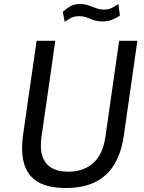

<svg xmlns="http://www.w3.org/2000/svg" viewBox="-20 -926 715 956"><path d="M307.6 10Q218.2 10 167.4 -21Q116.5 -51.9 99.7 -112.1Q83 -172.2 95.6 -259.6L162.3 -723H255.4L186.8 -245.7Q178.3 -187.2 191 -148.4Q203.8 -109.6 236.4 -90.3Q269 -71 319.5 -71Q395.5 -71 443.9 -114Q492.4 -156.9 505 -245.7L573.3 -723H664L596.4 -249.8Q584.3 -166.6 549.9 -108.6Q515.5 -50.6 455.7 -20.3Q395.9 10 307.6 10ZM302.1 -817.3 292.7 -867.5Q311.2 -884 330.8 -895Q350.3 -906.1 377.8 -906.1Q401.1 -906.1 420.7 -899.2Q440.3 -892.2 459.2 -885.3Q478 -878.4 499 -878.4Q520.3 -878.4 537.2 -886.9Q554.1 -895.4 569.5 -906.2L577.1 -848.5Q563.4 -838.9 541.6 -829.1Q519.9 -819.3 490 -819.3Q464.9 -819.3 447 -825.8Q429 -832.4 412 -838.9Q395 -845.4 373.4 -845.4Q349.9 -845.4 334.3 -837.1Q318.7 -828.9 302.1 -817.3Z"/></svg>

Font: Public Sans Thin
Style: Italic
Weight: 100
Italic angle: -8°
Designer: The Public Sans project authors (U.S. Web Design System). Libre Franklin designed by Pablo Impallari and Rodrigo Fuenzal
Version: Version 2.000